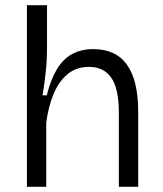

<svg xmlns="http://www.w3.org/2000/svg" viewBox="-20 -715 624 735"><path d="M83 0V-308V-695H160V-535Q160 -513 159 -490Q158 -467 155.5 -443.5Q153 -420 150 -397Q147 -374 143 -350H159Q174 -410 197.5 -449.5Q221 -489 256 -508Q291 -527 337 -527Q424 -527 466.5 -466.5Q509 -406 509 -288V0H435V-283Q435 -376 406 -417.5Q377 -459 321 -459Q272 -459 238.5 -431Q205 -403 185 -355Q165 -307 157 -245V0Z"/></svg>

Font: Bricolage Grotesque 96pt ExtraBold Light
Style: Regular
Weight: 300
Version: Version 1.001;gftools[0.9.33.dev8+g029e19f]